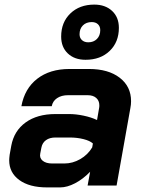

<svg xmlns="http://www.w3.org/2000/svg" viewBox="-20 -807 624 835"><path d="M20 -110Q20 -118 22 -134L29 -173Q41 -238 91.5 -274.5Q142 -311 221 -311H281Q310 -311 343.5 -304Q377 -297 402 -285L411 -337Q412 -341 412 -349Q412 -369 398.5 -381Q385 -393 361 -393H276Q247 -393 228 -380Q209 -367 205 -345H73Q87 -422 142 -464.5Q197 -507 282 -507H367Q451 -507 500.5 -469Q550 -431 550 -367Q550 -352 547 -337L487 0H361L372 -60Q341 -28 306.5 -10Q272 8 242 8H184Q108 8 64 -24Q20 -56 20 -110ZM260 -96Q296 -96 329 -115Q362 -134 381 -166L384 -183Q371 -195 343 -202Q315 -209 283 -209H221Q196 -209 180 -197.5Q164 -186 160 -165L155 -139Q151 -120 165.5 -108Q180 -96 207 -96ZM246 -648Q246 -710 286 -748.5Q326 -787 390 -787Q438 -787 467.5 -759.5Q497 -732 497 -686Q497 -624 457 -585.5Q417 -547 352 -547Q304 -547 275 -574.5Q246 -602 246 -648ZM416 -676Q416 -692 406 -701.5Q396 -711 379 -711Q355 -711 340.5 -696.5Q326 -682 326 -658Q326 -642 336.5 -632.5Q347 -623 364 -623Q387 -623 401.5 -637.5Q416 -652 416 -676Z"/></svg>

Font: Bai Jamjuree
Style: Bold Italic
Weight: 700
Italic angle: -10°
Designer: Katatrad Aksorn Co.,Ltd.
Foundry: Cadson Demak Co.,Ltd.
Version: Version 1.000; ttfautohint (v1.6)